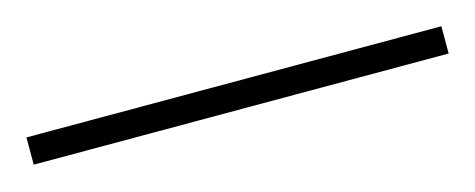

<svg xmlns="http://www.w3.org/2000/svg" viewBox="-23 16 438 177"><g transform="rotate(-15 196.0 104.0)"><path d="M394 117V91H-2V117Z"/></g></svg>

Font: Noto Sans Armenian Condensed Thin
Style: Regular
Weight: 100
Width: 3
Designer: Monotype Design Team
Foundry: Monotype Imaging Inc.
Version: Version 2.008